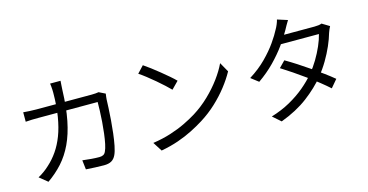

<svg xmlns="http://www.w3.org/2000/svg" viewBox="-84 -1212 3169 1654"><g transform="rotate(-15 1500.0 -385.0)"><path d="M507.6 -786.6Q506.2 -769.8 504.8 -746.6Q503.4 -723.4 502.4 -705.4Q497.8 -552.3 474.9 -437.7Q452.1 -323.1 411.6 -237.7Q371.2 -152.3 313.7 -88.4Q256.1 -24.5 182.2 26.9L109.5 -32.2Q133.5 -44.8 161.4 -64.7Q189.3 -84.6 211.7 -106Q258.7 -148.2 296.6 -202.9Q334.5 -257.7 361.9 -328.7Q389.2 -399.8 404.6 -492.5Q419.9 -585.1 420.5 -703.6Q420.5 -715.2 419.8 -730.1Q419.1 -744.9 417.7 -760.1Q416.4 -775.2 414.4 -786.6ZM855.4 -579Q853.4 -566.4 851.8 -553.1Q850.2 -539.9 849.6 -530.1Q848.6 -501.6 846.4 -452.9Q844.2 -404.2 839.7 -346.4Q835.2 -288.6 828.4 -231Q821.6 -173.4 812 -124.9Q802.4 -76.4 788.8 -47.4Q774 -15.6 748.7 -1Q723.5 13.6 681.7 13.6Q644.2 13.6 602.1 11.5Q559.9 9.4 521.2 7L511.4 -76.3Q551.9 -71.2 590.2 -68.1Q628.5 -65 660.2 -65Q681.9 -65 696 -72.2Q710 -79.3 718.3 -97.7Q729.5 -120.8 738 -161.1Q746.4 -201.4 752.4 -251Q758.5 -300.6 762.3 -351.9Q766.1 -403.2 767.6 -449Q769.1 -494.8 769.1 -527.2H242.1Q212.4 -527.2 183.1 -526.5Q153.8 -525.8 126.7 -523.4V-607.6Q153.1 -605.5 183 -603.8Q212.9 -602.1 241.5 -602.1H735.3Q755.5 -602.1 770.9 -603.5Q786.3 -604.8 798.7 -607Z M1227 -732.7Q1253.7 -714.7 1288.7 -688.5Q1323.7 -662.3 1360.2 -632.4Q1396.8 -602.5 1429.1 -574.9Q1461.4 -547.2 1481.6 -526.2L1419.2 -462.7Q1400.4 -482.2 1370 -510.2Q1339.6 -538.2 1303.9 -568.5Q1268.2 -598.7 1233.2 -626.1Q1198.2 -653.5 1170 -671.9ZM1141.3 -62.6Q1228.7 -75.6 1301.3 -98.8Q1373.9 -122 1433.8 -150.9Q1493.7 -179.8 1540.9 -209Q1618.1 -257.3 1682.9 -319.9Q1747.8 -382.4 1796.9 -449.1Q1846 -515.8 1874.7 -577.3L1922.9 -491.7Q1889 -429.8 1839.2 -365.9Q1789.3 -302 1726.2 -243.1Q1663.1 -184.2 1587 -136.5Q1537.2 -105.2 1477.6 -75.1Q1418 -44.9 1347.7 -20.5Q1277.4 3.8 1193.6 19.3Z M2415.3 -458.1Q2463.3 -430.3 2516.3 -396.1Q2569.2 -362 2621.8 -325.4Q2674.5 -288.9 2722.2 -253.8Q2770 -218.7 2806.6 -188L2748 -118.9Q2713.5 -150.2 2666.5 -187.6Q2619.4 -225.1 2566.2 -263.5Q2512.9 -301.9 2460.1 -337.9Q2407.2 -373.8 2360.9 -402.6ZM2872.5 -640.7Q2866.2 -630.1 2860 -614.7Q2853.7 -599.3 2849.4 -587.3Q2835 -536.4 2809.2 -477.3Q2783.4 -418.2 2748.1 -358.4Q2712.8 -298.6 2668.4 -244Q2600.7 -160.7 2500.2 -84.6Q2399.8 -8.5 2257.7 44.5L2186.2 -18.4Q2279.5 -46.7 2355.9 -89.3Q2432.3 -132 2493.2 -183.1Q2554.1 -234.3 2598.7 -287.8Q2637.7 -334.1 2670.3 -388.9Q2703 -443.7 2726.9 -498.5Q2750.9 -553.4 2761.9 -599.6H2391.3L2423.3 -671.3H2741.2Q2761.3 -671.3 2778.1 -673.6Q2795 -675.9 2806.6 -680.7ZM2535.8 -785Q2523.3 -765.4 2510.9 -743Q2498.6 -720.6 2491 -706.6Q2461.1 -652.2 2413.7 -586.5Q2366.3 -520.9 2302.6 -455.7Q2238.8 -390.6 2159 -335.1L2092 -386.7Q2178 -440.4 2241.2 -504.1Q2304.5 -567.8 2347.1 -628.7Q2389.7 -689.6 2412.7 -735.3Q2420.6 -748.3 2430.6 -771.6Q2440.6 -794.8 2444.9 -814Z"/></g></svg>

Font: Shanggu Sans SC VF
Style: Regular
Weight: 250
Designer: GuiWonder
Version: Version 1.021